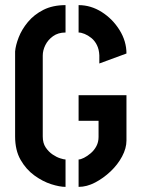

<svg xmlns="http://www.w3.org/2000/svg" viewBox="-20 -725 550 750"><path d="M236 5Q213 5 180 -5.5Q147 -16 114.5 -39.5Q82 -63 60.5 -100.5Q39 -138 39 -192V-524Q41 -548 53 -579Q65 -610 89 -639Q113 -668 149.5 -686.5Q186 -705 236 -705V-598Q207 -598 187 -583.5Q167 -569 157 -548.5Q147 -528 147 -508V-192Q147 -166 158.5 -149Q170 -132 185.5 -121.5Q201 -111 215.5 -106.5Q230 -102 236 -102ZM287 5V-102Q295 -102 308 -108.5Q321 -115 334.5 -126.5Q348 -138 356.5 -154Q365 -170 365 -190V-253H287V-353H474V-176Q474 -146 457 -114Q440 -82 412 -55.5Q384 -29 351.5 -12Q319 5 287 5ZM368 -477V-509Q367 -532 358.5 -549Q350 -566 337 -576.5Q324 -587 310.5 -592.5Q297 -598 287 -598V-705Q335 -705 377.5 -678Q420 -651 447 -607.5Q474 -564 474 -516Z"/></svg>

Font: Stick No Bills ExtraLight SemiBold
Style: Regular
Weight: 600
Version: Version 2.000